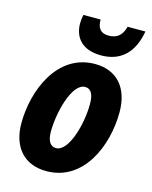

<svg xmlns="http://www.w3.org/2000/svg" viewBox="-117 -852 744 939"><g transform="rotate(15 254.5 -382.5)"><path d="M321 -606C422 -606 482 -666 501 -775H411C398 -725 370 -709 331 -709C291 -709 274 -732 274 -775H187C184 -761 182 -747 182 -731C182 -661 224 -606 321 -606ZM209 10C396 10 481 -189 481 -361C481 -484 416 -558 305 -558C114 -558 31 -351 31 -185C31 -63 98 10 209 10ZM226 -111C196 -111 181 -137 181 -183C181 -278 220 -437 287 -437C318 -437 331 -409 331 -362C331 -258 289 -111 226 -111Z"/></g></svg>

Font: Noto Sans Display SemiCondensed Extra
Style: Italic
Weight: 800
Width: 4
Italic angle: -12°
Designer: Monotype Design Team
Foundry: Monotype Imaging Inc.
Version: Version 1.900